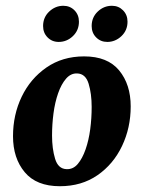

<svg xmlns="http://www.w3.org/2000/svg" viewBox="-20 -631 497 664"><path d="M187 13Q106 13 65.5 -35.5Q25 -84 25 -160Q25 -234 55 -296.5Q85 -359 140.5 -397.5Q196 -436 271 -436Q352 -436 392 -387.5Q432 -339 432 -263Q432 -189 402 -126Q372 -63 317 -25Q262 13 187 13ZM210 -46Q233 -45 249 -64Q265 -83 276 -114.5Q287 -146 292 -184Q297 -222 297 -261Q297 -307 286.5 -341.5Q276 -376 247 -377Q225 -378 208.5 -359Q192 -340 181 -308.5Q170 -277 165 -239Q160 -201 160 -162Q160 -117 170.5 -82Q181 -47 210 -46ZM351 -486Q328 -486 312.5 -501.7Q297 -517.4 297 -541Q297 -571 318 -591Q339 -611 367.1 -611Q390 -611 405.5 -595.3Q421 -579.6 421 -556Q421 -526 399.9 -506Q378.7 -486 351 -486ZM182.9 -486Q160 -486 144.5 -501.7Q129 -517.4 129 -541Q129 -571 150.1 -591Q171.3 -611 199 -611Q222.1 -611 237.6 -595.3Q253 -579.6 253 -556Q253 -526 232 -506Q211 -486 182.9 -486Z"/></svg>

Font: Yrsa
Style: Italic
Weight: 400
Italic angle: -7.10001°
Designer: Anna Giedrys (Yrsa+Rasa design), David Brezina (Yrsa art-direction, Rasa art-direction, design)
Foundry: Rosetta Type Foundry
Version: Version 2.004